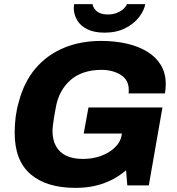

<svg xmlns="http://www.w3.org/2000/svg" viewBox="-20 -897 855 929"><path d="M345 12Q205 12 128 -54Q51 -120 51 -254Q51 -295 56 -333Q61 -371 71 -404Q96 -500 151.5 -565.5Q207 -631 288 -665Q369 -699 469 -699Q536 -699 593 -686Q650 -673 692.5 -647Q735 -621 758.5 -582Q782 -543 782 -490Q782 -479 781 -468Q780 -457 778 -445H602Q603 -450 603 -454.5Q603 -459 603 -463Q603 -486 593.5 -504Q584 -522 565.5 -534Q547 -546 523 -552.5Q499 -559 471 -559Q425 -559 387 -546.5Q349 -534 321 -509.5Q293 -485 274.5 -450.5Q256 -416 249 -371Q244 -346 241.5 -329.5Q239 -313 237.5 -301Q236 -289 235 -281Q234 -273 234 -265Q234 -220 251 -189.5Q268 -159 300.5 -143.5Q333 -128 382 -128Q429 -128 469.5 -143Q510 -158 537 -184.5Q564 -211 569 -246L570 -251H385L408 -377H766L700 0H596L590 -73Q557 -45 519 -26Q481 -7 438.5 2.5Q396 12 345 12ZM486 -739Q435 -739 401.5 -756Q368 -773 352.5 -800.5Q337 -828 337 -857Q337 -862 337.5 -867.5Q338 -873 339 -877H428Q428 -874 429 -871Q430 -868 431 -865Q435 -856 443.5 -847Q452 -838 466.5 -832.5Q481 -827 502 -827Q527 -827 546.5 -835Q566 -843 578.5 -855Q591 -867 594 -877H683Q677 -845 652 -813Q627 -781 585 -760Q543 -739 486 -739Z"/></svg>

Font: Archivo SemiBold ExtraBold
Style: Italic
Weight: 800
Italic angle: -10°
Version: Version 2.001